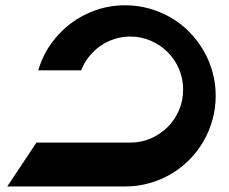

<svg xmlns="http://www.w3.org/2000/svg" viewBox="-20 -688 843 708"><path d="M458.5 -162.1H460.4Q500.5 -162.1 535.9 -177.5Q571.3 -192.9 597.9 -219.2Q624.5 -245.6 639.9 -281.2Q655.3 -316.9 655.3 -357.9Q655.3 -398.4 639.9 -434.1Q624.5 -469.7 597.9 -496.1Q571.3 -522.5 535.9 -537.8Q500.5 -553.2 460.4 -553.2Q429.7 -553.2 401.4 -543.9Q373 -534.7 349.6 -518.3Q326.2 -502 308.1 -479Q290 -456.1 279.3 -428.7H121.1Q136.2 -481 167 -524.9Q197.8 -568.8 240 -600.8Q282.2 -632.8 333.5 -650.6Q384.8 -668.5 441.9 -668.5Q487.8 -668.5 530.5 -656.5Q573.2 -644.5 610.4 -622.8Q647.5 -601.1 677.7 -570.6Q708 -540 729.7 -502.9Q751.5 -465.8 763.4 -423.3Q775.4 -380.9 775.4 -335Q775.4 -288.6 763.4 -245.8Q751.5 -203.1 729.7 -166Q708 -128.9 677.7 -98.4Q647.5 -67.9 610.4 -46.1Q573.2 -24.4 530.5 -12.5Q487.8 -0.5 441.9 -0.5V-1.5V-0.5H6.8L114.3 -162.1Z"/></svg>

Font: DimaBanoo
Style: Bold
Weight: 800
Designer: R.Balvardi
Foundry: R.Balvardi
Version: Version 1.0.0-alpha3